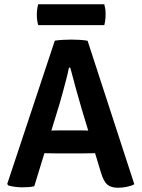

<svg xmlns="http://www.w3.org/2000/svg" viewBox="-20 -874 666 902"><path d="M237.5 -683Q253 -685.5 275.8 -686.8Q298.5 -688 315 -688Q331 -688 353.8 -686.8Q376.5 -685.5 391.5 -682.5L611 -8.5Q597 -0.5 575.5 3.8Q554 8 534 8Q502 8 484.2 -6.8Q466.5 -21.5 454 -64L363.5 -363Q351 -406 336.2 -459Q321.5 -512 310 -556.5H304Q299 -531.5 291.2 -501.2Q283.5 -471 275.2 -441.2Q267 -411.5 260.5 -388.5L141 1Q128.5 4 114 5Q99.5 6 83.5 6Q67.5 6 49 3.5Q30.5 1 18.5 -3L14 -10ZM237 -153.5Q231 -153.5 219.5 -153.8Q208 -154 196.2 -154.2Q184.5 -154.5 178.5 -154.5H111L152 -260.5H211.5Q217.5 -260.5 228.2 -260.8Q239 -261 249.8 -261.2Q260.5 -261.5 266 -261.5H352Q358.5 -261.5 369 -261.2Q379.5 -261 390.5 -260.8Q401.5 -260.5 407.5 -260.5H469L503.5 -154.5H436Q430 -154.5 418.2 -154.2Q406.5 -154 394.8 -153.8Q383 -153.5 377 -153.5ZM159.5 -756Q153 -778.5 153 -804.5Q153 -830 159.5 -854H470Q473.5 -840.5 474.8 -830.8Q476 -821 476 -805.5Q476 -779.5 470 -756Z"/></svg>

Font: Signika SemiBold
Style: Regular
Weight: 600
Designer: Anna Giedry
Foundry: Anna Giedry
Version: Version 2.001